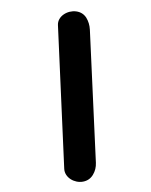

<svg xmlns="http://www.w3.org/2000/svg" viewBox="-154 -831 783 997"><g transform="rotate(20 238.0 -332.5)"><path d="M427.2 71.8C446.8 60.1 458.5 43.5 462.9 21.5C467.3 -0.5 464.8 -22 456.1 -43L190.4 -681.6C181.6 -702.6 168.5 -720.2 151.4 -733.9C133.8 -747.1 113.8 -751.5 91.3 -746.6C46.4 -736.8 8.8 -689.9 26.4 -647.5L312.5 43C330.1 85 388.2 95.2 427.2 71.8Z"/></g></svg>

Font: Mikhak Black
Style: Regular
Weight: 900
Designer: Amin Abedi
Version: Version 3.2